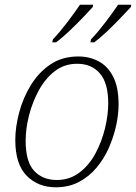

<svg xmlns="http://www.w3.org/2000/svg" viewBox="-20 -786 578 816"><path d="M217 10Q142 10 93.5 -39Q45 -88 45 -191Q45 -246 61.5 -308Q78 -370 111 -424Q144 -478 194 -512Q244 -546 313 -546Q360 -546 399 -525.5Q438 -505 461 -460Q484 -415 484 -342Q484 -300 473.5 -252Q463 -204 442.5 -157.5Q422 -111 390 -73Q358 -35 315 -12.5Q272 10 217 10ZM221 -21Q276 -21 317.5 -52.5Q359 -84 386 -134.5Q413 -185 426.5 -241.5Q440 -298 440 -347Q440 -433 404.5 -474Q369 -515 308 -515Q254 -515 213.5 -484Q173 -453 145.5 -403Q118 -353 103.5 -296Q89 -239 89 -188Q89 -98 125.5 -59.5Q162 -21 221 -21ZM367 -619Q395 -648 427 -690Q459 -732 482 -766H538L536 -756Q520 -739 493 -710.5Q466 -682 435.5 -653Q405 -624 380 -606H364ZM205 -619Q233 -648 265 -690Q297 -732 320 -766H376L374 -756Q359 -739 331.5 -710.5Q304 -682 273.5 -653Q243 -624 218 -606H202Z"/></svg>

Font: Noto Serif ExtraLight
Style: Italic
Weight: 200
Italic angle: -12°
Designer: Monotype Design Team
Foundry: Monotype Imaging Inc.
Version: Version 2.014; ttfautohint (v1.8.4.7-5d5b)